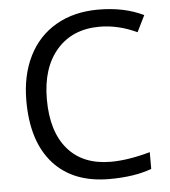

<svg xmlns="http://www.w3.org/2000/svg" viewBox="-52 -772 736 830"><g transform="rotate(-5 315.5 -357.0)"><path d="M403.8 -649.9Q286.1 -649.9 218 -571.5Q149.9 -493.2 149.9 -356.9Q149.9 -216.8 215.6 -140.4Q281.2 -64 402.8 -64Q477.5 -64 573.2 -90.8V-18.1Q499 9.8 390.1 9.8Q232.4 9.8 146.7 -85.9Q61 -181.6 61 -357.9Q61 -468.3 102.3 -551.3Q143.6 -634.3 221.4 -679.2Q299.3 -724.1 404.8 -724.1Q517.1 -724.1 601.1 -683.1L565.9 -611.8Q484.9 -649.9 403.8 -649.9Z"/></g></svg>

Font: f1_56222 
Style: Regular
Weight: 400
Foundry: Ascender Corporation
Version: Version 1.10